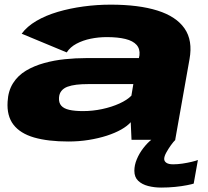

<svg xmlns="http://www.w3.org/2000/svg" viewBox="-20 -616 916 846"><path d="M281.5 7.5Q328.5 7.5 371.5 0.5Q414.5 -6.5 450.8 -18.2Q487 -30 514 -45.2Q541 -60.5 556 -77.5L559.5 0H752L815 -355Q830 -437.5 793.2 -490.5Q756.5 -543.5 673.8 -569.5Q591 -595.5 467.5 -595.5Q407.5 -595.5 348 -587.5Q288.5 -579.5 235 -563.8Q181.5 -548 140.2 -523.8Q99 -499.5 75.5 -467.5L274 -385Q289 -408.5 317.2 -423.5Q345.5 -438.5 380 -445.5Q414.5 -452.5 450.5 -452.5Q499.5 -452.5 532.8 -444.2Q566 -436 581.8 -418.2Q597.5 -400.5 594.5 -372.5L592 -360H357.5Q314 -360 266.5 -355.2Q219 -350.5 174.8 -338.2Q130.5 -326 94.8 -304.8Q59 -283.5 37.5 -249.5Q16 -215.5 13.5 -168Q9.5 -105.5 39.2 -66.8Q69 -28 130.2 -10.2Q191.5 7.5 281.5 7.5ZM345.5 -126.5Q309.5 -126.5 285.2 -132Q261 -137.5 249.8 -150.5Q238.5 -163.5 240 -185.5Q241 -203.5 250.8 -215.5Q260.5 -227.5 277.2 -233.8Q294 -240 317 -242.8Q340 -245.5 369 -245.5H567.5L559 -194.5Q540.5 -175.5 506.5 -160Q472.5 -144.5 430.5 -135.5Q388.5 -126.5 345.5 -126.5ZM690 210.5Q722 210.5 751.8 207.5Q781.5 204.5 804 200Q826.5 195.5 833.5 193L852 89Q843.5 92.5 824.8 97Q806 101.5 784.2 104.8Q762.5 108 743 108Q722.5 108 713 101.2Q703.5 94.5 703.5 84.5Q703.5 73 712.5 56.5Q721.5 40 733 24Q744.5 8 753 0H646.5Q628 15 610.8 37.5Q593.5 60 582.8 85.8Q572 111.5 572 136.5Q572 164.5 588.8 180.5Q605.5 196.5 632.5 203.5Q659.5 210.5 690 210.5Z"/></svg>

Font: Anybody Expanded ExtraBold
Style: Italic
Weight: 800
Width: 7
Italic angle: -10°
Version: Version 1.113;gftools[0.9.25]